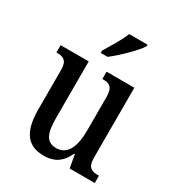

<svg xmlns="http://www.w3.org/2000/svg" viewBox="-184 -881 926 1006"><g transform="rotate(30 279.0 -378.0)"><path d="M222 -619V-606H264C316 -646 392 -721 413 -756V-766H302C285 -721 249 -665 222 -619ZM232 10C290 10 334 -11 366 -79H370L384 0H536V-44H531C495 -44 466 -51 466 -111V-536H298V-492H301C337 -492 364 -484 364 -421V-218C364 -121 336 -57 269 -57C207 -57 190 -104 190 -195V-536H20V-492H23C62 -492 87 -482 87 -424V-186C87 -49 135 10 232 10Z"/></g></svg>

Font: Noto Serif Condensed Medium
Style: Regular
Weight: 500
Width: 3
Designer: Monotype Design Team
Foundry: Monotype Imaging Inc.
Version: Version 2.015